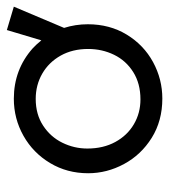

<svg xmlns="http://www.w3.org/2000/svg" viewBox="13 -498 498 565"><g transform="rotate(-90 262.5 -216.0)"><path d="M34.7 -206.1Q34.7 -268.1 64.7 -318.1Q94.7 -368.2 145 -396.5Q195.3 -424.8 253.9 -424.8Q339.4 -424.8 401.9 -369.6Q412.6 -359.9 425.8 -343.8L456.1 -445.3L524.9 -424.8L462.4 -276.9Q473.1 -243.2 473.1 -207Q473.1 -142.6 442.6 -92.5Q412.1 -42.5 361.8 -15.1Q311.5 12.2 254.4 12.2Q189 12.2 138.9 -19Q88.9 -50.3 61.8 -100.6Q34.7 -150.9 34.7 -206.1ZM107.4 -208.5Q107.4 -161.6 126.7 -126.2Q146 -90.8 179 -71.5Q211.9 -52.2 252 -52.2Q298.8 -52.2 332.5 -73.5Q366.2 -94.7 383.3 -129.9Q400.4 -165 400.4 -206.1Q400.4 -252 380.9 -286.9Q361.3 -321.8 327.9 -341.1Q294.4 -360.4 253.4 -360.4Q208 -360.4 174.8 -338.6Q141.6 -316.9 124.5 -282Q107.4 -247.1 107.4 -208.5Z"/></g></svg>

Font: NMS Futura Pro Book
Style: Regular
Weight: 400
Designer: Blend3rman
Version: Version 0.1